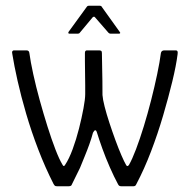

<svg xmlns="http://www.w3.org/2000/svg" viewBox="-20 -647 659 667"><path d="M166 -8Q137 -65 113 -127.5Q89 -190 71 -251.5Q53 -313 41 -366.5Q29 -420 23 -458Q21 -466 23 -469Q25 -472 28 -472H72Q81 -472 82 -463Q86 -433 95.5 -389.5Q105 -346 118 -299Q131 -252 145 -207.5Q159 -163 172.5 -128Q186 -93 197 -75Q199 -70 202 -70.5Q205 -71 206 -74Q220 -95 232.5 -129Q245 -163 254.5 -200.5Q264 -238 270 -270.5Q276 -303 276 -320Q276 -331 276 -351Q276 -371 275.5 -393Q275 -415 275 -434Q275 -453 275 -463Q275 -472 282 -472H325Q328 -472 331 -470.5Q334 -469 334 -463Q334 -442 335 -406.5Q336 -371 336 -317Q337 -302 343.5 -276.5Q350 -251 360 -220.5Q370 -190 381 -160Q392 -130 402 -107Q412 -84 418 -74Q422 -66 428 -74Q439 -93 452.5 -128.5Q466 -164 479.5 -208Q493 -252 505 -299Q517 -346 526 -389Q535 -432 539 -463Q541 -472 551 -472H591Q595 -472 596.5 -469Q598 -466 597 -459Q592 -419 578.5 -363.5Q565 -308 546.5 -245Q528 -182 504.5 -120.5Q481 -59 454 -8Q452 -3 449.5 -1.5Q447 0 444 0H401Q397 0 394.5 -1.5Q392 -3 390 -7Q376 -33 361.5 -66Q347 -99 335.5 -131Q324 -163 317 -186Q312 -203 303 -186Q298 -167 290.5 -146Q283 -125 274.5 -104.5Q266 -84 258 -64Q251 -50 243.5 -34.5Q236 -19 230 -7Q229 -3 226 -1.5Q223 0 219 0H178Q173 0 171 -1.5Q169 -3 166 -8ZM221 -530Q218 -530 217.5 -532Q217 -534 218 -536L282 -624Q284 -627 288 -627H327Q332 -627 333 -624L396 -536Q398 -534 397.5 -532Q397 -530 393 -530H364Q360 -530 357 -533L310 -587Q307 -591 302 -587L257 -533Q255 -530 250 -530Z"/></svg>

Font: Glory Thin Light
Style: Regular
Weight: 300
Version: Version 1.011